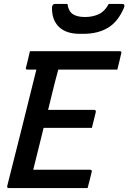

<svg xmlns="http://www.w3.org/2000/svg" viewBox="-20 -962 656 982"><path d="M25 0Q15 0 17 -11Q55 -160 92 -308.5Q129 -457 166 -606H121Q109 -606 113 -617Q119 -640 123.5 -659Q128 -678 133 -700H593Q604 -700 600 -689Q595 -667 590.5 -648Q586 -629 580 -606H278Q274 -590 269.5 -574Q265 -558 261 -542Q252 -507 243.5 -471.5Q235 -436 226 -400H462Q467 -400 469 -396.5Q471 -393 470 -389Q467 -377 461 -352.5Q455 -328 450 -308H203Q190 -254 176.5 -200.5Q163 -147 150 -94H440Q445 -94 448 -91Q451 -88 449 -83Q446 -69 440 -46Q434 -23 428 0ZM536 -942H604Q622 -942 614 -922Q583 -850 531.5 -819.5Q480 -789 407 -789H388Q318 -789 281.5 -824.5Q245 -860 246 -922Q246 -942 263 -942H325Q330 -905 352 -890Q374 -875 415 -875Q455 -875 486 -890Q517 -905 536 -942Z"/></svg>

Font: Recursive Sn Lnr St Med
Style: Italic
Weight: 500
Italic angle: -15°
Version: Version 1.079;hotconv 1.0.112;makeotfexe 2.5.65598; ttfautoh